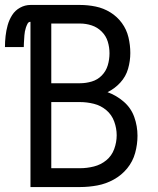

<svg xmlns="http://www.w3.org/2000/svg" viewBox="-43 -755 639 775"><path d="M80 0H280Q315 0 350 -6.5Q385 -13 416.5 -30.5Q448 -48 470.5 -75.5Q493 -103 502.5 -137.5Q512 -172 512 -207Q512 -246 499 -282.5Q486 -319 456.5 -344.5Q427 -370 391 -383Q420 -397 442.5 -421.5Q465 -446 474 -477.5Q483 -509 483 -541Q483 -573 475.5 -604.5Q468 -636 449 -662Q430 -688 402.5 -705Q375 -722 343.5 -728.5Q312 -735 280 -735H80Q58 -735 38 -724Q18 -713 6 -694Q-6 -675 -12 -653.5Q-18 -632 -20.5 -609.5Q-23 -587 -23 -565H53Q53 -573 53.5 -581Q54 -589 54.5 -597Q55 -605 55.5 -612.5Q56 -620 57.5 -628Q59 -636 61.5 -643.5Q64 -651 68 -659Q72 -667 80 -667ZM164 -419V-660H280Q304 -660 327 -652.5Q350 -645 367.5 -627.5Q385 -610 392 -587Q399 -564 399 -540Q399 -515 392 -491.5Q385 -468 368 -450.5Q351 -433 327.5 -426Q304 -419 280 -419ZM164 -76V-343H280Q308 -343 336 -336Q364 -329 386 -310.5Q408 -292 418 -264.5Q428 -237 428 -209Q428 -181 418 -153.5Q408 -126 386 -108Q364 -90 336 -83Q308 -76 280 -76Z"/></svg>

Font: Iosevka SS01 Extended
Style: Regular
Weight: 400
Width: 7
Monospace: yes
Designer: Belleve Invis
Foundry: Belleve Invis
Version: Version 3.4.7; ttfautohint (v1.8.3)